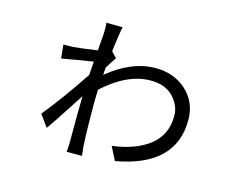

<svg xmlns="http://www.w3.org/2000/svg" viewBox="-95 -785 1190 960"><g transform="rotate(15 500.0 -305.5)"><path d="M409.2 -512.7 436.5 -483.4Q435.5 -482.4 421.4 -460.4Q407.2 -438.5 399.4 -425.8Q398.4 -419.9 397.5 -406.2Q396.5 -392.6 396.5 -386.7Q518.6 -487.3 642.6 -487.3Q738.3 -487.3 802.2 -428.7Q866.2 -370.1 866.2 -278.3Q866.2 -39.1 564.5 14.6L529.3 -54.7Q651.4 -70.3 722.2 -126.5Q793 -182.6 793 -280.3Q793 -333 752 -377Q710.9 -420.9 633.8 -420.9Q514.6 -420.9 390.6 -308.6Q388.7 -261.7 388.7 -243.2Q388.7 -111.3 393.6 -15.6Q394.5 -8.8 396.5 8.3Q398.4 25.4 398.4 32.2H319.3Q322.3 0 322.3 -13.7Q322.3 -197.3 324.2 -256.8Q311.5 -237.3 283.2 -193.8Q254.9 -150.4 231.9 -115.7Q209 -81.1 192.4 -57.6L147.5 -119.1Q226.6 -214.8 329.1 -368.2Q330.1 -379.9 331.5 -403.3Q333 -426.8 334 -438.5Q252.9 -425.8 171.9 -411.1L165 -481.4Q197.3 -481.4 213.9 -482.4Q253.9 -485.4 338.9 -498Q345.7 -579.1 345.7 -584Q347.7 -614.3 344.7 -642.6L428.7 -641.6Q418.9 -596.7 409.2 -512.7Z"/></g></svg>

Font: GenEi Gothic M Regular
Style: Regular
Weight: 400
Designer: o_tamon (Modified); [Source Han Sans]
Ryoko NISHIZUKA  (kana & ideographs); Paul D. Hunt (Latin, Greek & Cyrillic); Wenl
Version: Version 1.1a;Original Version 1.004